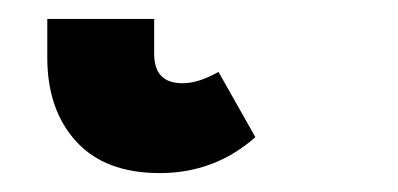

<svg xmlns="http://www.w3.org/2000/svg" viewBox="-20 23 421 203"><path d="M30 84V43H143V80Q143 111 173 111Q190 111 211 99L250 168Q207 206 149 206Q91 206 60.5 172.5Q30 139 30 84Z"/></svg>

Font: Fira Sans Extra Condensed ExtraBold
Style: Regular
Weight: 800
Width: 1
Designer: Carrois Corporate & Edenspiekermann AG
Foundry: Carrois Corporate GbR & Edenspiekermann AG
Version: Version 4.203